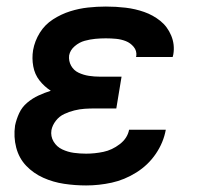

<svg xmlns="http://www.w3.org/2000/svg" viewBox="-20 -558 616 586"><path d="M243 8Q282 8 321 -0.5Q360 -9 396 -31.5Q432 -54 455.5 -88.5Q479 -123 486 -162H374Q369 -136 345.5 -118Q322 -100 295.5 -94.5Q269 -89 243 -89Q224 -89 205.5 -91.5Q187 -94 170 -102Q153 -110 143.5 -126Q134 -142 137 -161Q140 -176 150.5 -189.5Q161 -203 176 -210Q191 -217 207 -221Q223 -225 238.5 -226Q254 -227 269 -227H335L351 -324H285Q268 -324 251.5 -326.5Q235 -329 220 -336Q205 -343 197 -357.5Q189 -372 191 -389Q194 -405 208 -417Q222 -429 238.5 -433.5Q255 -438 271 -439.5Q287 -441 303 -441Q319 -441 334.5 -439.5Q350 -438 364 -432.5Q378 -427 388 -415Q398 -403 396 -387Q396 -386 395 -384H507Q508 -388 509 -392Q514 -422 502.5 -449.5Q491 -477 469 -494.5Q447 -512 420 -521.5Q393 -531 363.5 -534.5Q334 -538 303 -538Q276 -538 248.5 -535Q221 -532 194 -523.5Q167 -515 142 -499Q117 -483 101.5 -458Q86 -433 81 -405Q77 -380 81.5 -355.5Q86 -331 100.5 -312.5Q115 -294 135 -281Q116 -275 97.5 -266.5Q79 -258 63 -244.5Q47 -231 38.5 -212.5Q30 -194 26 -175Q21 -140 29.5 -107.5Q38 -75 60 -52Q82 -29 112 -15.5Q142 -2 175.5 3Q209 8 243 8Z"/></svg>

Font: Iosevka Sparkle SmBdObl
Style: Regular
Weight: 600
Italic angle: -9°
Designer: Belleve Invis
Foundry: Belleve Invis
Version: Version 4.5.0; ttfautohint (v1.8.3)